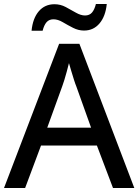

<svg xmlns="http://www.w3.org/2000/svg" viewBox="-20 -935 689 955"><path d="M542 0 462 -211H184L105 0H0L274 -717H375L648 0ZM359 -507Q355 -516 348 -538Q341 -560 334 -583.5Q327 -607 323 -621Q318 -601 312 -578.5Q306 -556 300 -537Q294 -518 290 -507L215 -300H433ZM137 -782Q143 -844 173 -879Q203 -914 251 -914Q281 -914 307 -900Q333 -886 357.5 -872Q382 -858 403 -858Q425 -858 437.5 -872.5Q450 -887 457 -915H511Q505 -854 475 -818.5Q445 -783 398 -783Q370 -783 343.5 -796.5Q317 -810 292.5 -824.5Q268 -839 246 -839Q224 -839 211.5 -824.5Q199 -810 192 -782Z"/></svg>

Font: Noto Sans New Tai Lue Medium
Style: Regular
Weight: 500
Version: Version 2.003